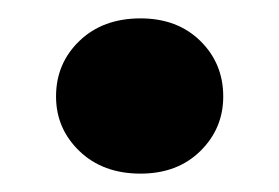

<svg xmlns="http://www.w3.org/2000/svg" viewBox="-20 -184 304 209"><path d="M133 5Q92 5 66.5 -19.5Q41 -44 41 -79Q41 -115 66.5 -139.5Q92 -164 133 -164Q173 -164 198 -139.5Q223 -115 223 -79Q223 -44 198 -19.5Q173 5 133 5Z"/></svg>

Font: DM Sans 20pt Black
Style: Regular
Weight: 900
Version: Version 4.004;gftools[0.9.30]